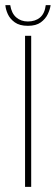

<svg xmlns="http://www.w3.org/2000/svg" viewBox="-20 -731 220 751"><path d="M78 0V-591H102V0ZM89 -630Q57 -630 38 -643.5Q19 -657 10.5 -676Q2 -695 1 -711H20Q25 -679 43.5 -663Q62 -647 89 -647Q118 -647 136.5 -662.5Q155 -678 159 -711H178Q176 -695 167 -676Q158 -657 139.5 -643.5Q121 -630 89 -630Z"/></svg>

Font: Alumni Sans SC Thin
Style: Regular
Weight: 100
Designer: Robert E. Leuschke
Foundry: Robert E. Leuschke
Version: Version 1.018